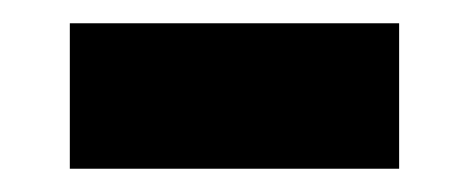

<svg xmlns="http://www.w3.org/2000/svg" viewBox="-20 -339 403 165"><path d="M40 -194V-319H323V-194Z"/></svg>

Font: MuseoModerno Thin ExtraBold
Style: Regular
Weight: 800
Version: Version 1.002